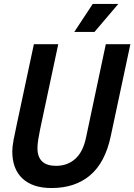

<svg xmlns="http://www.w3.org/2000/svg" viewBox="-20 -933 678 969"><path d="M240 16Q145 16 93.5 -32Q42 -80 42 -169Q42 -192 48.5 -227Q55 -262 64 -302L151 -710H274L183 -283Q178 -260 173.5 -232Q169 -204 169 -186Q169 -96 263 -96Q320 -96 359.5 -131Q399 -166 414 -238L514 -710H638L539 -246Q511 -113 435 -48.5Q359 16 240 16ZM355 -772 448 -913H577L457 -772Z"/></svg>

Font: Geist Mono SemiBold
Style: Italic
Weight: 600
Italic angle: -12°
Monospace: yes
Designer: Basement.studio, Andrés Briganti, Mateo Zaragoza
Foundry: Basement.studio, Vercel, Andrés Briganti, Guido Ferreyra, Mateo Zaragoza
Version: Version 1.500; ttfautohint (v1.8.4.7-5d5b)